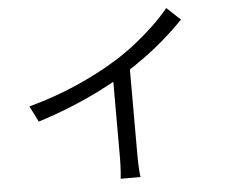

<svg xmlns="http://www.w3.org/2000/svg" viewBox="-55 -847 1110 941"><g transform="rotate(-5 500.0 -376.0)"><path d="M86.2 -361.3Q215.9 -396.3 327.9 -446.2Q439.8 -496.1 522.6 -547.7Q575.4 -580.5 624.9 -619.2Q674.3 -658 718.3 -699.8Q762.3 -741.6 796.4 -783.3L863.4 -720.5Q820.6 -676.3 771.7 -633.4Q722.7 -590.5 668.2 -550.9Q613.7 -511.2 555.3 -474.4Q500.4 -440.8 431.2 -406.1Q362 -371.4 284.2 -340.1Q206.3 -308.8 125.8 -283.3ZM506.5 -506.3 592.7 -532.1V-75.9Q592.7 -57.4 593.4 -36.2Q594.1 -15 595.5 2.9Q596.9 20.9 599 30.7H501Q502.4 20.9 503.7 2.9Q505.1 -15 505.8 -36.2Q506.5 -57.4 506.5 -75.9Z"/></g></svg>

Font: Noto Sans SC Thin
Style: Regular
Weight: 100
Designer: Ryoko NISHIZUKA 西塚涼子 (kana, bopomofo & ideographs); Paul D. Hunt (Latin, Greek & Cyrillic); Sandoll Communications 산돌커뮤니
Foundry: Adobe
Version: Version 2.004-H2;hotconv 1.0.118;makeotfexe 2.5.65603